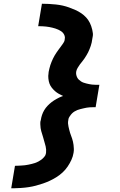

<svg xmlns="http://www.w3.org/2000/svg" viewBox="-20 -853 640 1026"><path d="M40 153 60 33Q69 33 77.5 32.5Q86 32 95.5 31.5Q105 31 113.5 30Q122 29 131.5 27Q141 25 149.5 23Q158 21 167 18Q176 15 184.5 10.5Q193 6 200.5 0.5Q208 -5 215.5 -13.5Q223 -22 224 -28L226 -36Q227 -45 226.5 -53.5Q226 -62 224 -70.5Q222 -79 219.5 -87Q217 -95 215 -103Q213 -111 210.5 -119Q208 -127 205.5 -135.5Q203 -144 200.5 -152Q198 -160 197 -168.5Q196 -177 195.5 -187.5Q195 -198 196 -204L198 -211Q200 -225 204.5 -238.5Q209 -252 216.5 -264.5Q224 -277 234 -287.5Q244 -298 255.5 -307Q267 -316 282.5 -324.5Q298 -333 306 -336L317 -340Q306 -345 294.5 -351.5Q283 -358 274 -366Q265 -374 257 -384Q249 -394 244.5 -406Q240 -418 238.5 -433.5Q237 -449 239 -458L240 -469Q242 -478 244 -487Q246 -496 249 -505Q252 -514 255.5 -522.5Q259 -531 263 -539.5Q267 -548 272 -556.5Q277 -565 282.5 -573Q288 -581 293.5 -588.5Q299 -596 305 -604Q311 -612 317.5 -621.5Q324 -631 325 -637L326 -644Q328 -653 325.5 -661Q323 -669 318 -675.5Q313 -682 306 -686.5Q299 -691 291.5 -694.5Q284 -698 276 -700.5Q268 -703 260 -705Q252 -707 243.5 -708.5Q235 -710 226.5 -711Q218 -712 207.5 -712.5Q197 -713 191 -713H184L204 -833Q223 -833 241.5 -832Q260 -831 279 -829Q298 -827 315.5 -823Q333 -819 349.5 -813Q366 -807 383 -799.5Q400 -792 414.5 -782Q429 -772 440.5 -759.5Q452 -747 460 -731Q468 -715 473 -694Q478 -673 476 -661L473 -644Q472 -635 470 -626Q468 -617 465 -608Q462 -599 458.5 -590.5Q455 -582 451 -573.5Q447 -565 441.5 -556.5Q436 -548 431 -540Q426 -532 419.5 -524.5Q413 -517 407.5 -509.5Q402 -502 396 -492Q390 -482 389 -477L387 -469Q386 -461 387.5 -453.5Q389 -446 392.5 -439Q396 -432 401.5 -427Q407 -422 413 -418Q419 -414 426 -411.5Q433 -409 441 -407Q449 -405 456.5 -403.5Q464 -402 472 -401Q480 -400 489.5 -400Q499 -400 504 -400H511L491 -280Q483 -280 475 -280Q467 -280 459 -279.5Q451 -279 442.5 -277.5Q434 -276 426 -274Q418 -272 409.5 -270Q401 -268 393.5 -265Q386 -262 378.5 -257.5Q371 -253 365 -247Q359 -241 353 -232Q347 -223 346 -218L345 -211Q343 -202 343.5 -193.5Q344 -185 346 -176.5Q348 -168 350 -159.5Q352 -151 354.5 -143Q357 -135 360 -127.5Q363 -120 365.5 -112Q368 -104 370 -95.5Q372 -87 373 -78.5Q374 -70 374.5 -59.5Q375 -49 374 -44L373 -36Q370 -17 361.5 1.5Q353 20 341.5 37Q330 54 315 68Q300 82 282.5 93Q265 104 247 112.5Q229 121 210 127.5Q191 134 172 139Q153 144 133.5 147Q114 150 91.5 151.5Q69 153 56 153Z"/></svg>

Font: Iosevka Aile Heavy Oblique
Style: Regular
Weight: 900
Italic angle: -9°
Designer: Belleve Invis
Foundry: Belleve Invis
Version: Version 31.1.0; ttfautohint (v1.8.4)